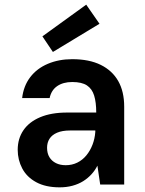

<svg xmlns="http://www.w3.org/2000/svg" viewBox="-20 -792 623 824"><path d="M236 12Q176 12 135.5 -10Q95 -32 75.5 -69Q56 -106 56 -149Q56 -197 80.5 -233Q105 -269 152.5 -289Q200 -309 268 -309H393Q393 -353 384 -382Q375 -411 353 -425.5Q331 -440 290 -440Q251 -440 225.5 -422.5Q200 -405 193 -371H75Q81 -423 109.5 -460.5Q138 -498 185 -518Q232 -538 290 -538Q363 -538 412.5 -513.5Q462 -489 487.5 -444Q513 -399 513 -334V0H410L398 -81Q388 -61 372.5 -44Q357 -27 337 -14.5Q317 -2 291.5 5Q266 12 236 12ZM262 -83Q289 -83 311.5 -94Q334 -105 350.5 -125Q367 -145 377 -171Q387 -197 389 -226V-232H281Q247 -232 225 -222.5Q203 -213 192.5 -196.5Q182 -180 182 -158Q182 -134 192 -117.5Q202 -101 220 -92Q238 -83 262 -83ZM207 -569 162 -636 350 -772 407 -690Z"/></svg>

Font: DM Sans 9pt SemiBold
Style: Regular
Weight: 600
Version: Version 4.004;gftools[0.9.30]